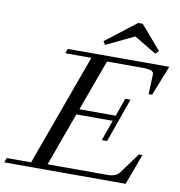

<svg xmlns="http://www.w3.org/2000/svg" viewBox="-132 -952 973 1037"><g transform="rotate(10 354.0 -433.5)"><path d="M678.2 -737.8 662.1 -719.7 539.1 -793 386.2 -719.2 374.5 -737.8 542 -867.2H566.9ZM-39.6 0 -30.8 -25.4H103L325.7 -637.7H182.1L191.9 -663.1H748.5L683.1 -498.5H664.1L668.5 -608.4Q668.9 -621.1 654.5 -627Q640.1 -632.8 607.9 -632.8H412.1L310.1 -353H509.3L544.4 -451.7H572.8L487.3 -210H458L498.5 -322.8H298.8L192.4 -30.3H522Q567.9 -30.3 586.9 -56.2L668.9 -168.5H688.5L626 0Z"/></g></svg>

Font: Elstob
Style: Italic
Weight: 400
Italic angle: -20°
Designer: Peter S. Baker
Version: Version 1.015